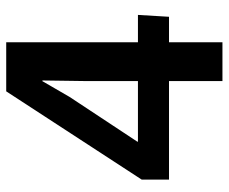

<svg xmlns="http://www.w3.org/2000/svg" viewBox="-79 -657 736 618"><g transform="rotate(-90 289.0 -348.0)"><path d="M337 0V-172H20V-260L304 -696H462V-272H550L544 -172H462V0ZM142 -272H337V-436L339 -579L337 -580L286 -492L142 -274Z"/></g></svg>

Font: Murecho Medium
Style: Regular
Weight: 500
Designer: Neil Summerour
Foundry: Positype
Version: Version 1.010; ttfautohint (v1.8.3)